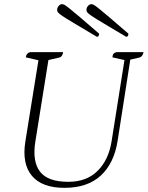

<svg xmlns="http://www.w3.org/2000/svg" viewBox="-20 -892 711 924"><path d="M290 12Q182 12 133.5 -46Q85 -104 102 -211L165 -602L104 -616Q107 -637 125 -641H284Q280 -618 265 -615L213 -603L150 -210Q135 -115 172.5 -66Q210 -17 309 -17Q397 -17 450 -70Q503 -123 517 -212L579 -603L521 -616Q522 -628 526 -633Q530 -638 540 -641H671Q666 -619 651 -615L607 -605L546 -214Q529 -106 465 -47Q401 12 290 12ZM587 -715Q598 -715 598 -730Q539 -781 505 -810Q471 -839 454.5 -852Q438 -865 431.5 -868.5Q425 -872 420 -872Q411 -872 403.5 -863.5Q396 -855 396 -844Q396 -838 400 -832.5Q404 -827 421.5 -815Q439 -803 478 -780Q517 -757 587 -715ZM446 -715Q457 -715 457 -730Q398 -781 364 -810Q330 -839 313.5 -852Q297 -865 290.5 -868.5Q284 -872 279 -872Q270 -872 262.5 -863.5Q255 -855 255 -844Q255 -838 259 -832.5Q263 -827 280.5 -815Q298 -803 337 -780Q376 -757 446 -715Z"/></svg>

Font: Petrona ExtraLight
Style: Italic
Weight: 200
Italic angle: -9°
Designer: Ringo R. Seeber
Foundry: Ringo R. Seeber
Version: Version 2.001; ttfautohint (v1.8.3)